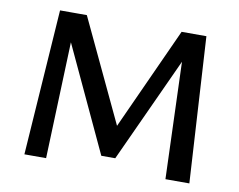

<svg xmlns="http://www.w3.org/2000/svg" viewBox="-73 -756 1065 854"><g transform="rotate(10 459.0 -329.0)"><path d="M724 0 703 -607 753 -630 488 -53H425L177 -585L178 -658H253L486 -164H456L681 -658H793L832 0ZM87 0 132 -658H209L185 0Z"/></g></svg>

Font: Ysabeau Infant SemiBold
Style: Regular
Weight: 600
Designer: Christian Thalmann (Catharsis Fonts)
Version: Version 2.002; featfreeze: ss01,ss02,lnum